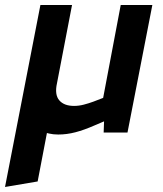

<svg xmlns="http://www.w3.org/2000/svg" viewBox="-42 -528 648 765"><path d="M-22 217 119 -508H245L185 -196Q175 -151 194 -128.5Q213 -106 253 -106Q272 -106 291.5 -111Q311 -116 330 -123L369 -138L439 -508H565L466 0H371L374 -83L395 -54L334 -28Q293 -10 258.5 -1Q224 8 190 8Q170 8 153 4Q136 0 123 -4L153 -40L108 195Z"/></svg>

Font: REM Medium
Style: Italic
Weight: 500
Italic angle: -11°
Designer: Octavio Pardo
Foundry: Ashler Design
Version: Version 1.005;gftools[0.9.28]